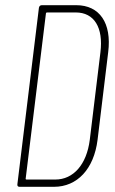

<svg xmlns="http://www.w3.org/2000/svg" viewBox="-20 -720 445 740"><path d="M55 0H188C278 0 342 -69 356 -181L397 -519C411 -631 364 -700 274 -700H141C135 -700 131 -696 130 -690L47 -10C46 -4 49 0 55 0ZM79 -32 157 -668C157 -670 159 -672 161 -672H272C343 -672 379 -614 367 -518L326 -181C314 -86 263 -28 193 -28H82C80 -28 78 -30 79 -32Z"/></svg>

Font: Barlow Condensed Thin
Style: Italic
Weight: 250
Width: 3
Italic angle: -7°
Designer: Jeremy Tribby
Foundry: Tribby Type
Version: Version 1.422;hotconv 1.0.109;makeotfexe 2.5.65596